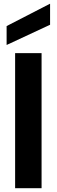

<svg xmlns="http://www.w3.org/2000/svg" viewBox="-20 -996 299 1016"><path d="M60 0V-715H200V0ZM15 -758V-858L244 -976H245V-865Z"/></svg>

Font: DM Sans 28pt ExtraBold
Style: Regular
Weight: 800
Version: Version 4.004;gftools[0.9.30]